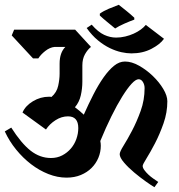

<svg xmlns="http://www.w3.org/2000/svg" viewBox="-42 -763 749 802"><path d="M302 -422Q302 -393 295.5 -364.5Q289 -336 271 -315Q290 -301 308 -284Q328 -329 348.5 -369Q369 -409 390.5 -439.5Q412 -470 434 -488Q456 -506 480 -506Q508 -506 539 -488.5Q570 -471 596.5 -445.5Q623 -420 640 -391.5Q657 -363 657 -340Q657 -293 641 -247.5Q625 -202 605.5 -164.5Q586 -127 570 -101.5Q554 -76 554 -70Q554 -62 561 -52.5Q568 -43 577.5 -34Q587 -25 598.5 -17Q610 -9 619 -3L603 19Q591 12 567 -5Q543 -22 518.5 -42.5Q494 -63 476 -84Q458 -105 458 -119Q458 -129 474 -154.5Q490 -180 509.5 -217Q529 -254 545.5 -299.5Q562 -345 562 -395Q562 -409 555 -420.5Q548 -432 537 -432Q525 -432 507.5 -413Q490 -394 468.5 -359.5Q447 -325 423.5 -277.5Q400 -230 377 -174Q378 -169 378.5 -164Q379 -159 379 -154Q379 -128 369 -104Q359 -80 340.5 -61.5Q322 -43 295.5 -32Q269 -21 236 -21Q198 -21 160 -36Q122 -51 88 -77Q54 -103 25.5 -138Q-3 -173 -22 -214L5 -230Q47 -164 86 -133.5Q125 -103 171 -103Q197 -103 218 -114Q239 -125 254 -142.5Q269 -160 277 -182.5Q285 -205 285 -228Q285 -277 242 -277Q215 -277 190 -261Q165 -245 150 -222L52 -293Q64 -321 95.5 -340Q127 -359 163 -359Q170 -359 173 -358Q195 -377 201 -404.5Q207 -432 207 -455V-497Q207 -543 231 -567H186Q166 -565 147 -550Q128 -535 118 -519H96L7 -615L17 -639H272L338 -567Q324 -556 313 -536.5Q302 -517 302 -490ZM341 -660Q368 -629 393 -617.5Q418 -606 443 -606Q462 -606 481 -610.5Q500 -615 516.5 -622.5Q533 -630 546 -639.5Q559 -649 567 -659L643 -601Q627 -578 590.5 -559Q554 -540 507 -540Q488 -540 465 -545Q442 -550 417 -562Q392 -574 367 -594.5Q342 -615 320 -646ZM519 -681Q502 -675 478 -664.5Q454 -654 439 -644Q422 -658 405.5 -671.5Q389 -685 375 -698V-706Q390 -717 412.5 -726.5Q435 -736 454 -743Q468 -732 485.5 -718Q503 -704 519 -689Z"/></svg>

Font: Jaini
Style: Regular
Weight: 400
Designer: Girish Dalvi, Maithili Shingre
Foundry: Ek Type
Version: Version 1.001;PS 1.000;hotconv 16.6.51;makeotf.lib2.5.65220